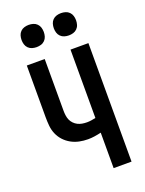

<svg xmlns="http://www.w3.org/2000/svg" viewBox="-174 -1036 847 1119"><g transform="rotate(-20 250.0 -477.0)"><path d="M330 0V-220Q309 -215 288.5 -212Q268 -209 248 -209Q221 -209 194.5 -214.5Q168 -220 144.5 -233Q121 -246 103 -265.5Q85 -285 74.5 -309.5Q64 -334 61.5 -361Q59 -388 59 -414V-735H170V-414Q170 -400 172 -385Q174 -370 179.5 -357Q185 -344 195.5 -333Q206 -322 219 -315.5Q232 -309 246.5 -306.5Q261 -304 276 -304Q289 -304 302.5 -306Q316 -308 330 -311V-735H441V0ZM350 -816Q336 -816 322.5 -820Q309 -824 299 -834Q289 -844 285 -857.5Q281 -871 281 -885Q281 -899 285 -912.5Q289 -926 299 -936Q309 -946 322.5 -950Q336 -954 350 -954Q364 -954 377.5 -950Q391 -946 401 -936Q411 -926 415 -912.5Q419 -899 419 -885Q419 -871 415 -857.5Q411 -844 401 -834Q391 -824 377.5 -820Q364 -816 350 -816ZM150 -816Q136 -816 122.5 -820Q109 -824 99 -834Q89 -844 85 -857.5Q81 -871 81 -885Q81 -899 85 -912.5Q89 -926 99 -936Q109 -946 122.5 -950Q136 -954 150 -954Q164 -954 177.5 -950Q191 -946 201 -936Q211 -926 215 -912.5Q219 -899 219 -885Q219 -871 215 -857.5Q211 -844 201 -834Q191 -824 177.5 -820Q164 -816 150 -816Z"/></g></svg>

Font: Iosevka Term
Style: Bold
Weight: 700
Monospace: yes
Designer: Belleve Invis
Foundry: Belleve Invis
Version: Version 30.0.1